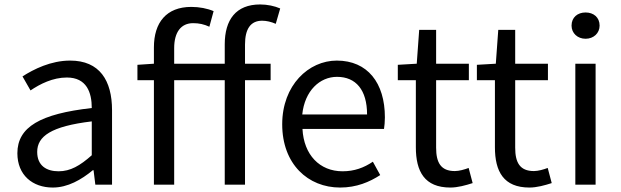

<svg xmlns="http://www.w3.org/2000/svg" viewBox="-20 -829 2786 862"><path d="M217 13C284 13 345 -22 397 -65H400L408 0H483V-334C483 -468 427 -557 295 -557C208 -557 131 -518 81 -486L117 -423C160 -452 217 -481 280 -481C369 -481 392 -414 392 -344C161 -318 58 -259 58 -141C58 -43 126 13 217 13ZM243 -60C189 -60 147 -85 147 -147C147 -217 209 -262 392 -284V-132C339 -85 296 -60 243 -60Z M1238 -791C1213 -802 1180 -809 1148 -809C1039 -809 989 -740 989 -630V-543H762V-613C762 -685 793 -725 847 -725C874 -725 896 -720 920 -709L939 -779C911 -791 875 -798 839 -798C727 -798 671 -728 671 -616V-543L597 -538V-469H671V0H762V-469H989V0H1080V-469H1195V-543H1080V-629C1080 -699 1105 -736 1157 -736C1176 -736 1198 -731 1218 -722Z M1507 13C1581 13 1639 -12 1687 -43L1654 -103C1614 -76 1571 -60 1518 -60C1415 -60 1344 -134 1338 -250H1704C1706 -263 1708 -282 1708 -302C1708 -457 1630 -557 1492 -557C1366 -557 1247 -447 1247 -271C1247 -92 1363 13 1507 13ZM1337 -315C1348 -422 1416 -484 1493 -484C1578 -484 1628 -425 1628 -315Z M2002 13C2035 13 2071 3 2102 -7L2084 -75C2066 -68 2041 -61 2022 -61C1959 -61 1938 -99 1938 -166V-469H2085V-543H1938V-695H1862L1851 -543L1766 -538V-469H1847V-168C1847 -59 1886 13 2002 13Z M2357 13C2390 13 2426 3 2457 -7L2439 -75C2421 -68 2396 -61 2377 -61C2314 -61 2293 -99 2293 -166V-469H2440V-543H2293V-695H2217L2206 -543L2121 -538V-469H2202V-168C2202 -59 2241 13 2357 13Z M2563 0H2654V-543H2563ZM2609 -655C2645 -655 2672 -680 2672 -714C2672 -751 2645 -773 2609 -773C2573 -773 2546 -751 2546 -714C2546 -680 2573 -655 2609 -655Z"/></svg>

Font: Squished Noto Sans CJK JP Regular
Style: Regular
Weight: 400
Designer: Ryoko NISHIZUKA (kana & ideographs); Paul D. Hunt (Latin, Greek & Cyrillic); Wenlong ZHANG (bopomofo); Sandoll Communica
Foundry: Adobe Systems Incorporated
Version: Version 1.004;PS 1.004;hotconv 1.0.82;makeotf.lib2.5.63406